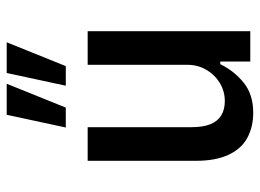

<svg xmlns="http://www.w3.org/2000/svg" viewBox="-124 -662 795 588"><g transform="rotate(-90 274.0 -368.5)"><path d="M222 9Q179 9 145.5 -9Q112 -27 93.5 -66.5Q75 -106 75 -167V-498H178V-180Q178 -145 187 -122.5Q196 -100 214 -89Q232 -78 258 -78Q288 -78 313.5 -93.5Q339 -109 354 -135Q369 -161 369 -192V-498H472V0H379V-92H371Q350 -49 314 -20Q278 9 222 9ZM305 -565 344 -746H438L365 -565ZM177 -565 216 -746H311L238 -565Z"/></g></svg>

Font: Nunito Sans 7pt Condensed SemiBold
Style: Regular
Weight: 600
Width: 3
Designer: Vernon Adams
Foundry: Vernon Adams
Version: Version 3.101;gftools[0.9.27]